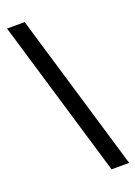

<svg xmlns="http://www.w3.org/2000/svg" viewBox="-175 -923 760 1079"><g transform="rotate(-20 205.5 -384.0)"><path d="M14.6 -856.4H120.1L401.4 87.9H295.9Z"/></g></svg>

Font: GenEi M Gothic v2 Medium
Style: Regular
Weight: 500
Version: Version 2.0